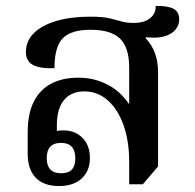

<svg xmlns="http://www.w3.org/2000/svg" viewBox="-20 -615 656 645"><path d="M178 10Q127 10 100 -18Q73 -46 73 -99V-169Q73 -234 94 -274.5Q115 -315 153 -334.5Q191 -354 242 -354Q276 -354 303 -346Q330 -338 351.5 -325Q373 -312 388.5 -296Q404 -280 415 -263L414 -264V-388Q414 -455 383.5 -485Q353 -515 284 -515Q218 -515 190.5 -486Q163 -457 163 -386Q114 -384 90.5 -397Q67 -410 67 -440Q67 -477 93.5 -503.5Q120 -530 169 -544.5Q218 -559 282 -559Q325 -559 348 -553.5Q371 -548 388 -543Q405 -538 428 -538Q465 -538 484.5 -554Q504 -570 503 -595Q542 -596 562 -586Q582 -576 582 -549Q582 -531 569.5 -515.5Q557 -500 532.5 -493Q508 -486 471 -490L469 -487Q490 -465 500.5 -436.5Q511 -408 511 -370V-56L460 4H414V-71Q414 -141 395 -194.5Q376 -248 342 -278Q308 -308 263 -308Q220 -308 195.5 -279.5Q171 -251 171 -194V-175Q174 -176 180 -176.5Q186 -177 193 -177Q232 -177 257 -152Q282 -127 282 -84Q282 -41 254.5 -15.5Q227 10 178 10ZM185 -33Q210 -33 221.5 -45.5Q233 -58 233 -83Q233 -135 185 -135Q137 -135 137 -84Q137 -33 185 -33Z"/></svg>

Font: Noto Serif Thai Medium
Style: Regular
Weight: 500
Version: Version 2.001